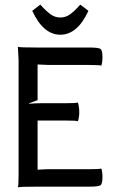

<svg xmlns="http://www.w3.org/2000/svg" viewBox="-20 -805 500 828"><path d="M361.3 -758.3Q314 -655.3 240.2 -655.3Q166.5 -655.3 119.1 -758.3L153.8 -785.2Q179.2 -756.8 198.2 -743.2Q217.3 -729.5 240.2 -729.5Q262.7 -729.5 281.7 -742.9Q300.8 -756.3 326.2 -785.2ZM60.1 -51.8V-546.9L57.1 -603Q65.9 -600.1 136.2 -600.1H361.8Q403.3 -600.1 412.6 -594.5Q421.9 -588.9 421.9 -559.1Q421.9 -536.6 417 -522Q408.2 -524.9 361.8 -524.9H189.9Q175.3 -524.9 142.1 -526.9V-373L104.5 -359.4L106 -357.9Q137.2 -359.9 157.2 -359.9H262.2Q307.1 -359.9 315.9 -362.8Q321.8 -345.2 321.8 -319.8Q321.8 -299.8 315.9 -282.2Q307.1 -285.2 262.2 -285.2H142.1V-73.2Q177.2 -75.2 181.2 -75.2H361.8Q408.2 -75.2 417 -78.1Q421.9 -63.5 421.9 -41Q421.9 -11.2 412.6 -5.6Q403.3 0 361.8 0H134.8Q65.9 0 57.1 2.9Q60.1 -5.9 60.1 -51.8Z"/></svg>

Font: Nikodecs
Style: Medium
Weight: 500
Version: Version 0.29